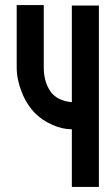

<svg xmlns="http://www.w3.org/2000/svg" viewBox="-20 -739 437 759"><path d="M264 -228Q226 -228 187 -245.5Q148 -263 121 -289Q86 -324 66 -374.5Q46 -425 46 -473V-719H153V-473Q153 -417 178.5 -379Q204 -341 264 -335V-717H371V0H264Z"/></svg>

Font: Osterbar
Style: Regular
Weight: 500
Width: 3
Designer: Peter Wiegel, Basierend auf Erbar schmal-halbfette Grotesk v. Jacob Erbar
Foundry: Peter Wiegel
Version: Version 1.0